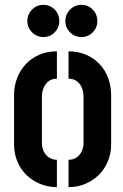

<svg xmlns="http://www.w3.org/2000/svg" viewBox="-20 -772 509 793"><path d="M316 -619Q289 -619 269.5 -638.5Q250 -658 250 -685Q250 -713 269.5 -732.5Q289 -752 316 -752Q344 -752 363 -732.5Q382 -713 382 -685Q382 -658 363 -638.5Q344 -619 316 -619ZM159 -619Q132 -619 112.5 -638.5Q93 -658 93 -685Q93 -713 112.5 -732.5Q132 -752 159 -752Q187 -752 206 -732.5Q225 -713 225 -685Q225 -658 206 -638.5Q187 -619 159 -619ZM215 1Q178 1 145.5 -12.5Q113 -26 89 -49.5Q65 -73 51.5 -105.5Q38 -138 38 -175V-378Q38 -416 50.5 -449Q63 -482 86.5 -507Q110 -532 142.5 -546Q175 -560 215 -560V-447Q195 -447 181.5 -437Q168 -427 160.5 -410Q153 -393 153 -371V-182Q153 -164 160.5 -147.5Q168 -131 182.5 -121.5Q197 -112 215 -112ZM263 1V-112Q282 -112 296 -121.5Q310 -131 317.5 -147Q325 -163 325 -181V-371Q325 -392 318 -409.5Q311 -427 297 -437Q283 -447 263 -447V-560Q303 -560 335.5 -546Q368 -532 391.5 -507Q415 -482 427 -449Q439 -416 439 -378V-175Q439 -138 425.5 -105.5Q412 -73 388 -49.5Q364 -26 332 -12.5Q300 1 263 1Z"/></svg>

Font: Stick No Bills
Style: Bold
Weight: 700
Version: Version 2.000